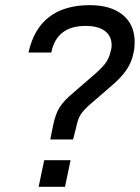

<svg xmlns="http://www.w3.org/2000/svg" viewBox="-20 -720 539 740"><path d="M184.6 -236.3Q193.4 -280.3 210 -306.6Q226.6 -333 264.6 -364.3L331.1 -421.9Q366.2 -451.2 382.8 -471.7Q399.4 -492.2 405.3 -517.6Q410.2 -532.2 410.2 -545.9Q410.2 -581.1 384.3 -600.6Q358.4 -620.1 309.6 -620.1Q198.2 -620.1 177.7 -517.6H89.8Q129.9 -699.2 325.2 -700.2Q407.2 -700.2 453.1 -662.6Q499 -625 499 -557.6Q499 -535.2 495.1 -518.6Q488.3 -481.4 467.8 -451.2Q447.3 -420.9 409.2 -388.7L329.1 -319.3Q301.8 -295.9 290.5 -277.8Q279.3 -259.8 273.4 -228.5L261.7 -182.6H173.8ZM150.4 -102.5H252L230.5 0H128.9Z"/></svg>

Font: Dinish Expanded
Style: Italic
Weight: 400
Width: 7
Italic angle: -12°
Designer: Charles Nix
Foundry: Playbeing
Version: Version 2.005; ttfautohint (v1.8.3)